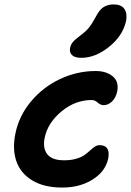

<svg xmlns="http://www.w3.org/2000/svg" viewBox="-20 -844 587 860"><path d="M344.2 -585Q315.9 -585 303 -596.9Q290 -608.9 293.9 -628.9Q296.9 -644.5 306.9 -656.2Q316.9 -668 338.9 -684.1Q364.7 -703.1 378.9 -720.9Q393.1 -738.8 409.2 -769Q424.8 -799.8 443.6 -812Q462.4 -824.2 488.8 -824.2Q522.5 -824.2 536.6 -804.7Q550.8 -785.2 544.9 -751Q530.8 -684.6 469.2 -634.8Q407.7 -585 344.2 -585ZM258.8 -3.9Q177.7 -3.9 125 -35.6Q72.3 -67.4 53.5 -121.3Q34.7 -175.3 48.8 -245.1Q64.9 -325.2 119.1 -389.9Q173.3 -454.6 249.5 -490.2Q325.7 -525.9 408.2 -525.9Q456.5 -525.9 485.1 -502Q513.7 -478 504.9 -434.1Q498.5 -405.3 481.4 -389.2Q464.4 -373 444.8 -373Q430.2 -373 417.5 -384.5Q404.8 -396 391.1 -396Q316.4 -396 254.9 -344.5Q193.4 -293 180.2 -227.1Q170.4 -180.7 191.7 -153.3Q212.9 -126 267.1 -126Q297.9 -126 321.8 -133.1Q345.7 -140.1 359.1 -150.1Q372.6 -160.2 383.3 -169.9Q394 -179.7 404.3 -186.8Q414.6 -193.8 425.8 -193.8Q475.6 -193.8 464.8 -133.8Q452.1 -75.7 394.8 -39.8Q337.4 -3.9 258.8 -3.9Z"/></svg>

Font: Shantell Sans Bouncy
Style: Italic
Weight: 600
Italic angle: -11.31°
Designer: Stephen Nixon, Anya Danilova, Shantell Martin
Foundry: Arrow Type
Version: Version 1.006;[9816181b4]